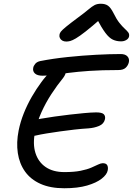

<svg xmlns="http://www.w3.org/2000/svg" viewBox="-20 -997 709 1024"><path d="M322.8 7Q248.4 7 195.9 -16.5Q143.4 -40 113.4 -82.3Q83.4 -124.6 75 -180.7Q66.6 -236.8 79.4 -301Q88.6 -347 106.9 -392.8Q125.2 -438.6 149.6 -480.9Q174 -523.2 201.2 -559.8Q224.8 -592 250.4 -615Q276 -638 302.8 -638Q315.8 -638 323.5 -631.3Q331.2 -624.6 330.7 -612.2Q330.2 -599.8 317.2 -582Q284.4 -541.8 254.1 -495.4Q223.8 -449 201 -398.4Q178.2 -347.8 167.2 -294.2Q153.8 -230.2 168.9 -181.7Q184 -133.2 223.4 -106.2Q262.8 -79.2 323.2 -79.2Q375.2 -79.2 409.8 -86.2Q444.4 -93.2 466.8 -102.9Q489.2 -112.6 503.6 -119.6Q518 -126.6 528 -126.6Q546 -126.6 551.8 -116.1Q557.6 -105.6 554.6 -88.8Q550.6 -66.2 522.4 -44.1Q494.2 -22 444.4 -7.5Q394.6 7 322.8 7ZM169.2 -273.8Q146 -268.8 134.7 -274Q123.4 -279.2 120.5 -290.7Q117.6 -302.2 120 -314Q123.8 -331.6 144.1 -344.9Q164.4 -358.2 196.6 -363.6Q231.4 -369.6 271.5 -375.4Q311.6 -381.2 351.6 -385.7Q391.6 -390.2 428 -393.7Q464.4 -397.2 492.6 -397.6Q523.4 -397.6 533.2 -388.1Q543 -378.6 540 -361.6Q534.2 -336 508.3 -325.3Q482.4 -314.6 451.4 -312.4Q414.8 -310.2 376.3 -305.8Q337.8 -301.4 300 -296.1Q262.2 -290.8 228.4 -285.3Q194.6 -279.8 169.2 -273.8ZM207.6 -593.2Q178.8 -593.2 166.1 -605.3Q153.4 -617.4 157.2 -635.4Q158.8 -645.6 167.7 -656.4Q176.6 -667.2 194 -671.2Q262 -684.6 340.5 -692.8Q419 -701 493.3 -704.9Q567.6 -708.8 623.4 -708.8Q648 -708.8 659.5 -696.4Q671 -684 667.4 -665.8Q663.4 -647.8 650.3 -635.6Q637.2 -623.4 610.8 -623.4Q521.6 -623.4 456.9 -618.9Q392.2 -614.4 346 -608.3Q299.8 -602.2 266.5 -597.7Q233.2 -593.2 207.6 -593.2ZM333.8 -775.4Q321 -775.4 312.3 -780.5Q303.6 -785.6 299.5 -794Q295.4 -802.4 297.2 -812Q298.2 -820 304.7 -828.4Q311.2 -836.8 331.7 -853.8Q352.2 -870.8 395.6 -903Q431.6 -929.4 450.8 -945.8Q470 -962.2 484 -969.6Q498 -977 518 -977Q541.6 -977 556.2 -966.5Q570.8 -956 585.6 -926.6Q601.6 -893.8 617.4 -874.3Q633.2 -854.8 645.4 -843.8Q657.6 -832.8 664.1 -824Q670.6 -815.2 668.2 -802.2Q665.6 -790.8 653.4 -783.6Q641.2 -776.4 625.8 -776.4Q601.4 -776.4 581.8 -785.6Q562.2 -794.8 542.1 -821.6Q522 -848.4 494.4 -900.8L522.4 -901.2Q470 -855.2 437 -829.4Q404 -803.6 384.7 -792.3Q365.4 -781 354.1 -778.2Q342.8 -775.4 333.8 -775.4Z"/></svg>

Font: Shantell Sans Light
Style: Italic
Weight: 300
Italic angle: -11°
Designer: Stephen Nixon, Anya Danilova, Shantell Martin
Foundry: Arrow Type
Version: Version 1.008;[ac192a2d6]